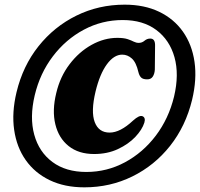

<svg xmlns="http://www.w3.org/2000/svg" viewBox="-20 -761 858 824"><path d="M342 43Q257 43 193.2 12.2Q129.5 -18.5 90.5 -73.8Q51.5 -129 40.8 -203.5Q30 -278 51 -365.5Q78 -478 145.2 -562.5Q212.5 -647 308 -694Q403.5 -741 515 -741Q599.5 -741 663 -710.5Q726.5 -680 765.2 -625Q804 -570 814.8 -495.5Q825.5 -421 804.5 -333Q777 -219.5 710 -135Q643 -50.5 548 -3.8Q453 43 342 43ZM350.5 -23Q439 -23 516.2 -64.5Q593.5 -106 648.8 -179Q704 -252 727 -346.5Q749.5 -441.5 728.8 -515.5Q708 -589.5 651 -632.2Q594 -675 506.5 -675Q417.5 -675 339.8 -633.5Q262 -592 206.8 -519.2Q151.5 -446.5 129 -352Q106.5 -257 127 -182.8Q147.5 -108.5 205 -65.8Q262.5 -23 350.5 -23ZM599.5 -234.5Q590 -204.5 560.8 -173.5Q531.5 -142.5 486.2 -121.2Q441 -100 384 -100Q317.5 -100 274.8 -134Q232 -168 217.5 -227.5Q203 -287 221.5 -362Q238 -432 278.5 -485.2Q319 -538.5 373 -568.5Q427 -598.5 483.5 -598.5Q511.5 -598.5 527.8 -593Q544 -587.5 554.2 -582.2Q564.5 -577 575.5 -577Q589.5 -577 600.2 -586.2Q611 -595.5 625 -595.5Q646.5 -595.5 645.5 -564L644.5 -462.5Q643.5 -444 635.5 -432Q627.5 -420 611 -420.5Q594 -420.5 586 -428Q578 -435.5 574 -451.5Q564.5 -493 546 -509.8Q527.5 -526.5 504.5 -526.5Q469 -526.5 438.5 -484.8Q408 -443 390 -368Q369.5 -282 386.5 -237Q403.5 -192 450.5 -192Q496 -192 551 -243.5Q577.5 -267.5 591 -262.5Q606 -256.5 599.5 -234.5Z"/></svg>

Font: Fraunces 144pt S100
Style: Bold Italic
Weight: 700
Italic angle: -16°
Version: Version 1.000; ttfautohint (v1.8.3)